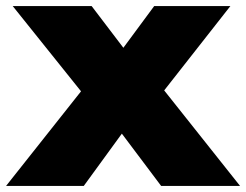

<svg xmlns="http://www.w3.org/2000/svg" viewBox="-53 -615 814 635"><path d="M480 0 350 -173 215 -313 -11 -595H250L355 -457L490 -316L741 0ZM-33 0 215 -313 355 -457 457 -595H709L490 -316L350 -173L224 0Z"/></svg>

Font: Encode Sans SC Expanded Black
Style: Regular
Weight: 900
Width: 7
Designer: Multiple Designers
Foundry: Impallari Type
Version: Version 3.002